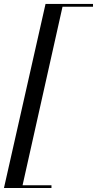

<svg xmlns="http://www.w3.org/2000/svg" viewBox="-30 -800 490 970"><path d="M200 -780H439.9V-766.1H285.9L84 136H230V149.9H-10Z"/></svg>

Font: Bodoni* 16
Style: Italic
Weight: 400
Italic angle: -13°
Version: Version 2.000